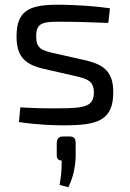

<svg xmlns="http://www.w3.org/2000/svg" viewBox="-20 -519 548 812"><path d="M300 -197C347 -186 377 -177 377 -129C377 -71 343 -61 234 -61C171 -60 114 -62 66 -65L60 -3C143 10 216 11 251 11C392 11 459 -9 459 -129C459 -212 423 -244 346 -263L204 -295C157 -306 133 -314 133 -365C133 -426 163 -428 253 -427C314 -427 377 -424 438 -422L445 -484C385 -493 304 -498 240 -499C107 -501 50 -478 50 -365C50 -285 81 -248 160 -229ZM249 58C229 58 221 66 220 86V136C219 151 227 160 241 160C241 202 238 228 232 263L269 273C288 234 299 190 300 141V86C300 66 293 58 272 58Z"/></svg>

Font: SnT
Style: Regular
Weight: 400
Designer: Natanael Gama
Version: Version 1.001;PS 001.001;hotconv 1.0.70;makeotf.lib2.5.58329